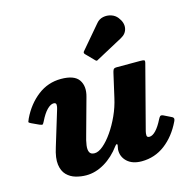

<svg xmlns="http://www.w3.org/2000/svg" viewBox="-118 -929 1066 1067"><g transform="rotate(-15 415.0 -395.0)"><path d="M649.5 -781Q635.5 -799 613 -806.2Q590.5 -813.5 567.2 -808.8Q544 -804 528.5 -785.5L416.5 -654Q408 -645.5 416 -636.5L462 -589.5Q466.5 -584.5 469.8 -583.8Q473 -583 478.5 -587L632.5 -670Q664 -687 669.2 -718Q674.5 -749 649.5 -781ZM22.5 -372Q16.5 -359 15.2 -354Q14 -349 27.5 -343L70.5 -323Q85 -317 88.5 -319.2Q92 -321.5 98.5 -334.5Q119 -376.5 139.5 -396.8Q160 -417 177 -417Q191.5 -417 191.8 -405Q192 -393 188 -381L126.5 -179Q107.5 -119.5 112.8 -81.5Q118 -43.5 139.2 -22Q160.5 -0.5 190.2 8Q220 16.5 250.5 16.5Q304 16.5 355.8 -14Q407.5 -44.5 448 -99.5Q454 -107 457.8 -107.2Q461.5 -107.5 461 -99.5L457 -77.5Q454.5 -35.5 484.5 -7.2Q514.5 21 568 21Q643.5 21 702.8 -24Q762 -69 799 -146Q805.5 -159.5 801.5 -165.8Q797.5 -172 783.5 -177.5L749 -194.5Q736.5 -200 731.2 -195Q726 -190 720.5 -179Q701.5 -141 681.8 -120.2Q662 -99.5 644.5 -99.5Q630 -99.5 629.5 -111.2Q629 -123 632 -134.5L727.5 -501Q731 -515 726 -517.5Q721 -520 703.5 -520H568.5Q553 -520 549 -513Q545 -506 542.5 -494.5L511.5 -358.5Q500.5 -308.5 478.8 -260.8Q457 -213 430.2 -174.5Q403.5 -136 376.2 -113Q349 -90 326.5 -90Q305 -90 297.8 -104.2Q290.5 -118.5 294 -144.2Q297.5 -170 308 -204.5L363 -404Q379.5 -462 353.8 -499.8Q328 -537.5 251.5 -537.5Q176.5 -537.5 117.2 -491.8Q58 -446 22.5 -372Z"/></g></svg>

Font: Besley ExtraBold
Style: Italic
Weight: 800
Italic angle: -13°
Designer: Owen Earl
Foundry: indestructible type*
Version: Version 2.001